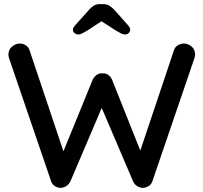

<svg xmlns="http://www.w3.org/2000/svg" viewBox="-20 -915 991 935"><path d="M876 -703Q896 -703 913 -688.5Q930 -674 930 -649Q930 -642 927 -632L722 -32Q717 -17 704 -9Q691 -1 677 0Q663 0 649 -8Q635 -16 628 -32L470 -402L479 -398L323 -32Q315 -16 301.5 -8Q288 0 273 0Q260 -1 247 -9Q234 -17 229 -32L24 -632Q21 -642 21 -649Q21 -674 39 -688.5Q57 -703 76 -703Q92 -703 105.5 -694.5Q119 -686 124 -670L297 -154H279L431 -526Q438 -541 450.5 -550Q463 -559 479 -558Q495 -559 507.5 -550Q520 -541 526 -526L670 -165L655 -157L827 -670Q832 -686 846 -694.5Q860 -703 876 -703ZM490 -822 405 -766Q391 -758 380.5 -752.5Q370 -747 362 -747Q351 -747 343 -754Q335 -761 335 -769Q335 -776 338 -781Q341 -786 348 -794L416 -870Q427 -882 438.5 -888.5Q450 -895 467 -895H482Q499 -895 510.5 -888.5Q522 -882 534 -870L601 -795Q609 -786 611.5 -781Q614 -776 614 -769Q614 -761 606.5 -754Q599 -747 588 -747Q579 -747 569 -752.5Q559 -758 545 -766L459 -821Z"/></svg>

Font: Quicksand SemiBold
Style: Regular
Weight: 600
Designer: Andrew Paglinawan
Foundry: Andrew Paglinawan
Version: Version 3.006